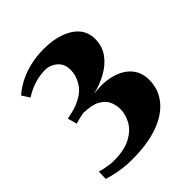

<svg xmlns="http://www.w3.org/2000/svg" viewBox="-147 -993 668 668"><g transform="rotate(-45 187.0 -659.0)"><path d="M120 -413.5Q83.5 -413.5 52.2 -419.8Q21 -426 7 -431L8 -466Q21.5 -462 39 -458.8Q56.5 -455.5 71.5 -455.5Q123.5 -455.5 155.2 -472.5Q187 -489.5 201 -515.2Q215 -541 215 -567Q215 -588 206.2 -606.2Q197.5 -624.5 175.5 -636.2Q153.5 -648 112.5 -648.5Q108 -647.5 101 -646Q94 -644.5 86.5 -642.5Q79 -640.5 71.5 -638.5L62 -672.5Q74 -675 86.5 -678Q99 -681 109 -684.5Q153.5 -701.5 171.2 -729Q189 -756.5 189 -786Q189 -808 179 -821.8Q169 -835.5 154 -842.2Q139 -849 123.5 -848.5Q95.5 -848 69.8 -839.2Q44 -830.5 22 -816L4 -844.5Q22 -860.5 46.5 -873.8Q71 -887 103.2 -895.2Q135.5 -903.5 175.5 -903.5Q219.5 -903.5 253.5 -891.2Q287.5 -879 306.5 -856.5Q325.5 -834 325.5 -801.5Q325.5 -766.5 306.8 -740Q288 -713.5 256.5 -695.8Q225 -678 187 -669Q238.5 -676 277 -665.2Q315.5 -654.5 336.8 -629.5Q358 -604.5 358 -568Q358 -522.5 330.5 -487.5Q303 -452.5 250 -433Q197 -413.5 120 -413.5Z"/></g></svg>

Font: Merriweather 120pt ExtraBold
Style: Regular
Weight: 800
Version: Version 2.100